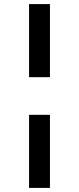

<svg xmlns="http://www.w3.org/2000/svg" viewBox="-20 -780 386 938"><path d="M122 -403V-760H224V-403ZM122 138V-219H224V138Z"/></svg>

Font: IBM Plex Sans Condensed SemiBold
Style: Regular
Weight: 600
Width: 3
Designer: Mike Abbink, Paul van der Laan, Pieter van Rosmalen
Foundry: Bold Monday
Version: Version 1.3